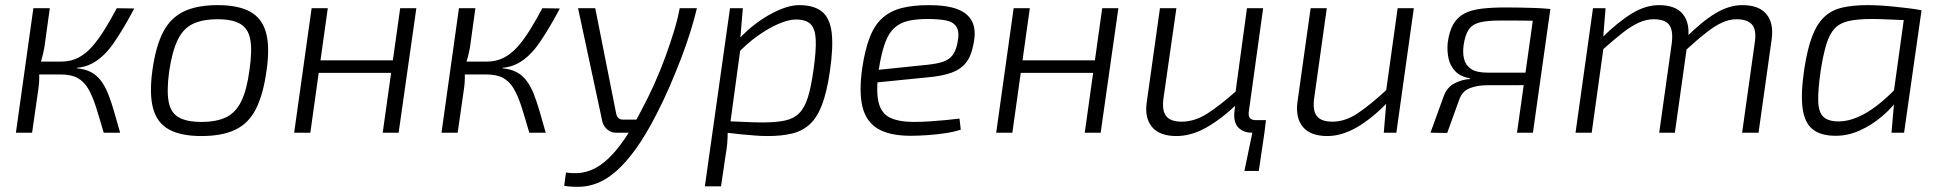

<svg xmlns="http://www.w3.org/2000/svg" viewBox="-20 -517 7563 748"><path d="M503 -484Q482 -444 462 -410.5Q442 -377 423 -349.5Q404 -322 382.5 -301.5Q361 -281 336.5 -268.5Q312 -256 281 -253L279 -251Q311 -248 333.5 -236.5Q356 -225 372.5 -203.5Q389 -182 401 -152Q413 -122 424 -84Q435 -46 448 0H384Q368 -56 354.5 -98.5Q341 -141 324.5 -170Q308 -199 282.5 -213Q257 -227 215 -227L218 -277Q256 -277 285.5 -292.5Q315 -308 339.5 -336Q364 -364 387.5 -402Q411 -440 435 -485ZM174 -485 153 -333Q149 -311 144 -292.5Q139 -274 132 -252Q133 -233 133 -214.5Q133 -196 130 -174L105 0H42L110 -485ZM249 -277 243 -227H117L124 -277Z M828 -497Q908 -497 954.5 -471.5Q1001 -446 1016.5 -389.5Q1032 -333 1018 -239Q1005 -147 976.5 -91.5Q948 -36 896.5 -11.5Q845 13 765 13Q685 13 638.5 -12.5Q592 -38 576.5 -94.5Q561 -151 574 -245Q587 -337 615.5 -392Q644 -447 695.5 -472Q747 -497 828 -497ZM828 -442Q769 -442 731.5 -424Q694 -406 672.5 -362Q651 -318 639 -239Q629 -164 637 -121Q645 -78 676 -60Q707 -42 765 -42Q824 -42 861.5 -60.5Q899 -79 920.5 -123.5Q942 -168 952 -245Q963 -321 955 -363.5Q947 -406 916 -424Q885 -442 828 -442Z M1257 -485 1189 0H1126L1194 -485ZM1520 -282 1513 -233H1216L1223 -282ZM1602 -485 1533 0H1471L1539 -485Z M2161 -484Q2140 -444 2120 -410.5Q2100 -377 2081 -349.5Q2062 -322 2040.5 -301.5Q2019 -281 1994.5 -268.5Q1970 -256 1939 -253L1937 -251Q1969 -248 1991.5 -236.5Q2014 -225 2030.5 -203.5Q2047 -182 2059 -152Q2071 -122 2082 -84Q2093 -46 2106 0H2042Q2026 -56 2012.5 -98.5Q1999 -141 1982.5 -170Q1966 -199 1940.5 -213Q1915 -227 1873 -227L1876 -277Q1914 -277 1943.5 -292.5Q1973 -308 1997.5 -336Q2022 -364 2045.5 -402Q2069 -440 2093 -485ZM1832 -485 1811 -333Q1807 -311 1802 -292.5Q1797 -274 1790 -252Q1791 -233 1791 -214.5Q1791 -196 1788 -174L1763 0H1700L1768 -485ZM1907 -277 1901 -227H1775L1782 -277Z M2695 -485Q2686 -446 2670.5 -396Q2655 -346 2634 -291Q2613 -236 2588.5 -179.5Q2564 -123 2537 -71Q2495 11 2456 64.5Q2417 118 2381 149.5Q2345 181 2310.5 195Q2276 209 2243 210.5Q2210 212 2178 207L2185 155Q2210 159 2236 157Q2262 155 2290 142.5Q2318 130 2348 102.5Q2378 75 2410.5 28.5Q2443 -18 2479 -88Q2505 -136 2529 -189.5Q2553 -243 2572.5 -296.5Q2592 -350 2606.5 -398Q2621 -446 2628 -485ZM2299 -485 2381 -72Q2387 -51 2407 -51H2468L2438 0H2380Q2361 0 2346.5 -12Q2332 -24 2327 -42L2232 -485Z M3093 -497Q3151 -497 3182 -472Q3213 -447 3220 -390.5Q3227 -334 3213 -238Q3201 -158 3182.5 -109Q3164 -60 3135.5 -33.5Q3107 -7 3066.5 3Q3026 13 2971 13Q2947 13 2921.5 11Q2896 9 2869 6.5Q2842 4 2816 0.5Q2790 -3 2766 -7L2785 -46Q2839 -44 2880 -42Q2921 -40 2950 -40Q3004 -40 3038.5 -47.5Q3073 -55 3094 -76.5Q3115 -98 3127.5 -138Q3140 -178 3149 -243Q3160 -319 3158 -362Q3156 -405 3138 -423Q3120 -441 3080 -441Q3053 -441 3014 -424.5Q2975 -408 2932 -377.5Q2889 -347 2847 -302L2836 -338Q2860 -369 2891.5 -397.5Q2923 -426 2958 -448Q2993 -470 3028 -483.5Q3063 -497 3093 -497ZM2874 -485 2864 -366 2869 -360 2823 -22 2815 -5Q2815 21 2813 43.5Q2811 66 2806 93L2789 209H2726L2824 -485Z M3599 -497Q3669 -497 3710.5 -481Q3752 -465 3768 -431.5Q3784 -398 3772 -343Q3764 -299 3743.5 -273Q3723 -247 3687.5 -234Q3652 -221 3597 -216L3358 -192L3364 -241L3596 -265Q3633 -269 3655.5 -277Q3678 -285 3691 -302Q3704 -319 3710 -349Q3719 -392 3706.5 -412Q3694 -432 3665 -437.5Q3636 -443 3594 -443Q3549 -443 3517.5 -435.5Q3486 -428 3464 -408Q3442 -388 3428 -349.5Q3414 -311 3404 -249Q3392 -164 3402.5 -119.5Q3413 -75 3447.5 -58.5Q3482 -42 3540 -42Q3568 -42 3600 -44Q3632 -46 3662.5 -49Q3693 -52 3718 -55L3723 -12Q3701 -4 3665.5 1.5Q3630 7 3593 9.5Q3556 12 3528 12Q3446 12 3400 -15.5Q3354 -43 3340 -101Q3326 -159 3339 -251Q3350 -325 3369 -373Q3388 -421 3419 -448Q3450 -475 3494 -486Q3538 -497 3599 -497Z M3992 -485 3924 0H3861L3929 -485ZM4255 -282 4248 -233H3951L3958 -282ZM4337 -485 4268 0H4206L4274 -485Z M4563 -485 4513 -136Q4506 -87 4523 -65Q4540 -43 4583 -43Q4633 -43 4681 -73Q4729 -103 4797 -163L4803 -115Q4737 -52 4678.5 -19.5Q4620 13 4563 13Q4497 13 4467.5 -23Q4438 -59 4448 -122L4499 -485ZM4861 -10 4906 0 4884 149H4828ZM4901 -485 4845 -81Q4843 -63 4850.5 -56Q4858 -49 4872 -49H4912L4906 0H4857Q4825 0 4805 -19.5Q4785 -39 4789 -81L4794 -125L4791 -141L4838 -485Z M5149 -485 5100 -136Q5093 -87 5110 -65Q5127 -43 5171 -43Q5220 -43 5268.5 -75Q5317 -107 5385 -170L5390 -122Q5325 -55 5266 -21Q5207 13 5151 13Q5085 13 5055.5 -23Q5026 -59 5035 -122L5086 -485ZM5488 -485 5420 0H5371L5382 -133L5378 -148L5425 -485Z M5845 -488Q5870 -488 5899 -487.5Q5928 -487 5958.5 -486Q5989 -485 6019 -482L6003 -433Q5998 -434 5980 -435Q5962 -436 5936 -436.5Q5910 -437 5880.5 -437Q5851 -437 5823 -437Q5775 -437 5746 -430Q5717 -423 5702.5 -402.5Q5688 -382 5682 -341Q5678 -313 5683.5 -288.5Q5689 -264 5710 -249Q5731 -234 5776 -234H5974L5971 -186Q5962 -186 5936 -185.5Q5910 -185 5869.5 -185Q5829 -185 5776 -185Q5734 -185 5705 -173Q5676 -161 5665 -129L5618 1L5553 0L5604 -141Q5618 -179 5648.5 -193.5Q5679 -208 5706 -209L5707 -212Q5670 -218 5649.5 -239.5Q5629 -261 5623 -290.5Q5617 -320 5620 -350Q5626 -395 5641.5 -422Q5657 -449 5683.5 -463.5Q5710 -478 5750.5 -483Q5791 -488 5845 -488ZM6020 -482 5952 0H5890L5958 -482Z M6235 -485 6225 -361 6229 -345 6181 0H6118L6186 -485ZM6443 -497Q6508 -497 6536.5 -461.5Q6565 -426 6556 -363L6505 0H6444L6493 -349Q6499 -398 6483 -420Q6467 -442 6422 -442Q6394 -442 6365 -429Q6336 -416 6302.5 -390Q6269 -364 6222 -322L6221 -370Q6284 -432 6337.5 -464.5Q6391 -497 6443 -497ZM6768 -497Q6833 -497 6862 -461.5Q6891 -426 6882 -363L6831 0H6767L6816 -349Q6824 -401 6805.5 -421.5Q6787 -442 6745 -442Q6718 -442 6690 -429.5Q6662 -417 6628.5 -391Q6595 -365 6548 -322L6547 -370Q6610 -433 6663 -465Q6716 -497 6768 -497Z M7255 -497Q7280 -497 7306 -495.5Q7332 -494 7360 -491Q7388 -488 7414.5 -485Q7441 -482 7466 -477L7438 -437Q7384 -439 7342.5 -441Q7301 -443 7272 -443Q7218 -443 7183.5 -435.5Q7149 -428 7128.5 -407Q7108 -386 7095.5 -345.5Q7083 -305 7073 -241Q7062 -165 7063.5 -122Q7065 -79 7084 -61.5Q7103 -44 7143 -44Q7178 -44 7216 -60Q7254 -76 7294 -107Q7334 -138 7375 -182L7386 -146Q7355 -100 7313 -64.5Q7271 -29 7225 -8.5Q7179 12 7132 12Q7073 12 7041.5 -13.5Q7010 -39 7002.5 -96Q6995 -153 7009 -247Q7021 -326 7040 -375.5Q7059 -425 7087.5 -451.5Q7116 -478 7157.5 -487.5Q7199 -497 7255 -497ZM7402 -477H7466L7398 0H7349L7359 -117L7353 -124Z"/></svg>

Font: Exo 2 Light
Style: Italic
Weight: 300
Italic angle: -8°
Designer: Natanael Gama
Foundry: Natanael Gama
Version: Version 2.010